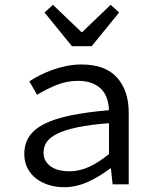

<svg xmlns="http://www.w3.org/2000/svg" viewBox="-20 -766 640 798"><path d="M246 12Q212 12 182 2.5Q152 -7 129.5 -24.5Q107 -42 94 -67.5Q81 -93 81 -126Q81 -167 100.5 -197.5Q120 -228 162.5 -250Q205 -272 272 -286Q339 -300 433 -308Q432 -333 425 -355Q418 -377 403 -393.5Q388 -410 363.5 -420Q339 -430 304 -430Q256 -430 212 -411.5Q168 -393 134 -372L102 -428Q120 -440 144.5 -452.5Q169 -465 196.5 -475Q224 -485 255 -491.5Q286 -498 318 -498Q418 -498 466.5 -443.5Q515 -389 515 -298V0H448L441 -66H438Q397 -34 347.5 -11Q298 12 246 12ZM268 -54Q310 -54 350.5 -72.5Q391 -91 433 -126V-254Q355 -248 302.5 -237Q250 -226 218.5 -210.5Q187 -195 174 -175.5Q161 -156 161 -132Q161 -111 170 -96.5Q179 -82 193.5 -72.5Q208 -63 227.5 -58.5Q247 -54 268 -54ZM279 -574 165 -714 200 -746 318 -633H322L440 -746L475 -714L361 -574Z"/></svg>

Font: Source Code Pro
Style: Regular
Weight: 400
Monospace: yes
Designer: Paul D. Hunt, Teo Tuominen
Foundry: Adobe Systems Incorporated
Version: Version 2.030;PS 1.000;hotconv 16.6.51;makeotf.lib2.5.65220